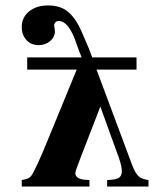

<svg xmlns="http://www.w3.org/2000/svg" viewBox="-20 -686 576 706"><path d="M526 0H374V-24Q406 -25 417 -32Q428 -39 428 -57Q428 -74 417 -106L349 -294L277 -108Q257 -57 257 -50Q257 -28 293 -25L309 -24V0H60V-24Q86 -28 94 -38Q112 -63 161 -184L262 -430H80V-475H280Q278 -479 277 -483Q276 -487 275 -488Q274 -489 264 -517.5Q254 -546 253 -548Q227 -609 196 -609Q189 -609 184 -604Q179 -599 179 -592Q179 -590 180.5 -582.5Q182 -575 182 -572Q182 -550 164.5 -535Q147 -520 122 -520Q94 -520 77 -539Q60 -558 60 -587Q60 -622 87 -644Q114 -666 157 -666Q203 -666 231 -642Q259 -618 280 -570L307 -507L319 -475H482V-430H335L466 -79Q478 -48 490 -37.5Q502 -27 526 -24Z"/></svg>

Font: STIXVariants
Style: Bold
Weight: 700
Designer: MicroPress Inc., with final additions and corrections provided by Coen Hoffman, Elsevier (retired)
Version: Version 1.1.0